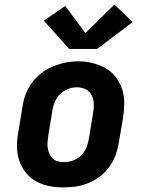

<svg xmlns="http://www.w3.org/2000/svg" viewBox="-20 -808 640 836"><path d="M256 8Q224 8 193 2Q162 -4 136 -19Q110 -34 91.5 -57.5Q73 -81 63.5 -110Q54 -139 54 -170.5Q54 -202 60 -234L78 -344Q82 -372 92 -398.5Q102 -425 119.5 -448.5Q137 -472 160.5 -490Q184 -508 211 -519Q238 -530 265 -535.5Q292 -541 320 -541Q352 -541 382.5 -533.5Q413 -526 439 -511.5Q465 -497 483.5 -473Q502 -449 511.5 -420.5Q521 -392 521 -360Q521 -328 516 -296L497 -186Q493 -159 483 -132Q473 -105 456 -81.5Q439 -58 415.5 -40Q392 -22 365 -11Q338 0 310.5 4Q283 8 256 8ZM258 -102Q278 -102 298 -109Q318 -116 333 -131Q348 -146 356 -165Q364 -184 367 -204L385 -314Q389 -334 388.5 -354.5Q388 -375 379.5 -392.5Q371 -410 353.5 -419Q336 -428 315 -428Q295 -428 276 -420.5Q257 -413 242 -398.5Q227 -384 219 -365Q211 -346 208 -326L190 -216Q188 -203 187 -189Q186 -175 188 -162.5Q190 -150 195.5 -138Q201 -126 210 -117.5Q219 -109 232 -105.5Q245 -102 258 -102ZM281 -595 171 -718 264 -782 352 -664 478 -788 558 -712 403 -595Z"/></svg>

Font: Iosevka Slab XBdEx
Style: Italic
Weight: 800
Width: 7
Italic angle: -9°
Monospace: yes
Designer: Belleve Invis
Foundry: Belleve Invis
Version: Version 11.1.1; ttfautohint (v1.8.3)